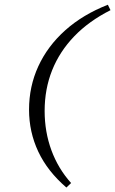

<svg xmlns="http://www.w3.org/2000/svg" viewBox="-20 -651 495 825"><path d="M265.3 154.8Q183.9 84.7 144.4 0.4Q104.8 -83.9 104.8 -179.8Q104.8 -279.8 144.8 -366.5Q184.7 -453.2 260.5 -521Q336.3 -588.7 443.5 -630.6L454.8 -607.3Q362.1 -560.5 299.2 -495.2Q236.3 -429.8 204 -349.2Q171.8 -268.5 171.8 -174.2Q171.8 -84.7 200.8 -5.6Q229.8 73.4 285.5 135.5Z"/></svg>

Font: Playfair 5pt SemiExpanded Light Light
Style: Italic
Weight: 300
Italic angle: -15.6°
Version: Version 2.203